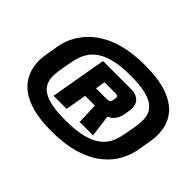

<svg xmlns="http://www.w3.org/2000/svg" viewBox="-125 -944 976 976"><g transform="rotate(45 363.0 -456.0)"><path d="M327 -169Q425.5 -169 494.5 -190.2Q563.5 -211.5 608.2 -247.5Q653 -283.5 676.8 -327.2Q700.5 -371 708 -416L721 -490.5Q729 -535.5 721.2 -580.2Q713.5 -625 682.2 -661.8Q651 -698.5 589.5 -720.8Q528 -743 428 -743Q348 -743 288 -728.2Q228 -713.5 184.8 -688Q141.5 -662.5 113 -630.5Q84.5 -598.5 68.5 -563.8Q52.5 -529 47 -495.5L34.5 -421.5Q28.5 -388.5 32 -353.5Q35.5 -318.5 52 -285.5Q68.5 -252.5 102.2 -226.2Q136 -200 191 -184.5Q246 -169 327 -169ZM340 -258.5Q281.5 -258.5 243 -266Q204.5 -273.5 181.5 -287.5Q158.5 -301.5 148 -321.5Q137.5 -341.5 136.5 -366.2Q135.5 -391 140.5 -420L152 -484Q156.5 -512 166.5 -537.8Q176.5 -563.5 194.2 -584.5Q212 -605.5 241 -621.2Q270 -637 313 -645.5Q356 -654 416.5 -654Q474.5 -654 513 -646Q551.5 -638 574.5 -623.2Q597.5 -608.5 607.8 -588Q618 -567.5 618.8 -542.2Q619.5 -517 614.5 -488L603 -424Q598.5 -396.5 589 -371.5Q579.5 -346.5 561.8 -326Q544 -305.5 515 -290.2Q486 -275 443.2 -266.8Q400.5 -258.5 340 -258.5ZM209.5 -304H303.5L323.5 -417.5H393.5L397.5 -304H494L478 -424Q500 -430.5 513.2 -450Q526.5 -469.5 530.5 -491L535.5 -521.5Q539.5 -543.5 534.5 -563Q529.5 -582.5 511.5 -594.8Q493.5 -607 458 -607H262.5ZM335.5 -483.5 344 -536H420.5Q430.5 -536 435.2 -533.8Q440 -531.5 441.2 -527.5Q442.5 -523.5 441.5 -517.5L439.5 -504Q437.5 -492 431.2 -487.8Q425 -483.5 411.5 -483.5Z"/></g></svg>

Font: Anybody UltraCondensed Thin ExtraBold
Style: Italic
Weight: 800
Italic angle: -10°
Version: Version 1.111